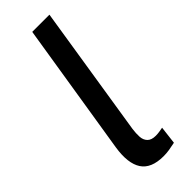

<svg xmlns="http://www.w3.org/2000/svg" viewBox="-240 -727 758 758"><g transform="rotate(-45 139.0 -348.0)"><path d="M160 9Q91 9 65 -31Q39 -71 51 -149L140 -705H236L149 -154Q146 -132 147 -113Q148 -94 159.5 -82Q171 -70 195 -70Q206 -70 218 -72Q230 -74 235 -75L226 0Q207 4 191.5 6.5Q176 9 160 9Z"/></g></svg>

Font: Nunito Sans 10pt Condensed SemiBold
Style: Italic
Weight: 600
Width: 3
Italic angle: -9°
Designer: Vernon Adams
Foundry: Vernon Adams
Version: Version 3.101;gftools[0.9.27]